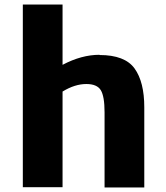

<svg xmlns="http://www.w3.org/2000/svg" viewBox="-20 -820 727 841"><path d="M416 -580V-579Q527 -579 569.5 -520Q612 -461 612 -350V1H438V-328Q438 -398 421.5 -425Q405 -452 358 -452Q308 -452 254 -419V0H80V-800H254V-536Q337 -580 416 -580Z"/></svg>

Font: Martel Sans Heavy
Style: Regular
Weight: 900
Designer: Dan Reynolds and Mathieu Réguer
Foundry: Dan Reynolds and Mathieu Réguer
Version: Version 1.001;PS 001.001;hotconv 1.0.70;makeotf.lib2.5.58329